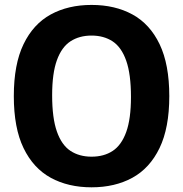

<svg xmlns="http://www.w3.org/2000/svg" viewBox="-20 -770 762 799"><path d="M361 9.5Q264 9.5 191.2 -30.2Q118.5 -70 78 -153.8Q37.5 -237.5 37.5 -370Q37.5 -502.5 78 -586.2Q118.5 -670 191.2 -709.8Q264 -749.5 361 -749.5Q458.5 -749.5 531.2 -709.8Q604 -670 644.2 -586Q684.5 -502 684.5 -370Q684.5 -238 644 -154Q603.5 -70 530.8 -30.2Q458 9.5 361 9.5ZM361 -118Q412.5 -118 449 -142Q485.5 -166 505.2 -220.5Q525 -275 525 -366.5Q525 -461.5 505.2 -517.5Q485.5 -573.5 448.8 -597.8Q412 -622 361 -622Q310 -622 273.2 -598Q236.5 -574 216.8 -519.5Q197 -465 197 -373.5Q197 -278.5 216.8 -222.5Q236.5 -166.5 273.2 -142.2Q310 -118 361 -118Z"/></svg>

Font: Encode Sans SemiCondensed SemiCondensed
Style: Bold
Weight: 700
Width: 4
Designer: Multiple Designers
Foundry: Impallari Type
Version: Version 3.000; ttfautohint (v1.8.3) -l 8 -r 50 -G 200 -x 14 